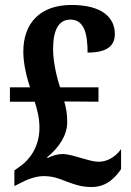

<svg xmlns="http://www.w3.org/2000/svg" viewBox="-20 -744 529 774"><path d="M349 10C413 10 447 -32 468 -62V-143C447 -113 413 -92 379 -92C354 -92 330 -101 307 -107C282 -114 256 -123 232 -123C212 -123 188 -116 172 -107L170 -110C218 -149 251 -199 251 -251C251 -280 248 -305 239 -335L377 -334V-392H222C211 -426 194 -490 194 -546C194 -626 218 -665 264 -665C323 -665 333 -599 333 -532C414 -532 443 -561 443 -607C443 -672 393 -724 268 -724C143 -724 74 -652 74 -536C74 -484 89 -428 101 -392H20V-334H120C131 -299 139 -268 139 -229C139 -149 96 -98 63 -75L38 -57V6L58 -4C88 -20 122 -34 156 -34C191 -34 214 -26 246 -13C274 -3 304 10 349 10Z"/></svg>

Font: Noto Serif Sinhala Condensed
Style: Bold
Weight: 700
Width: 3
Designer: Jelle Bosma - Monotype Design Team
Foundry: Monotype Imaging Inc.
Version: Version 2.007